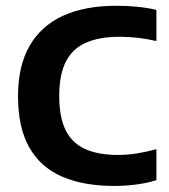

<svg xmlns="http://www.w3.org/2000/svg" viewBox="-20 -622 572 650"><path d="M367 7.5Q263.5 7.5 190.8 -23.8Q118 -55 79.5 -122.2Q41 -189.5 41 -296.5Q41 -398.5 80 -466.5Q119 -534.5 193.2 -568.5Q267.5 -602.5 374 -602.5Q409 -602.5 443.5 -599.2Q478 -596 509.5 -588.5V-483Q479.5 -490 448.5 -493.8Q417.5 -497.5 384.5 -497.5Q316 -497.5 270.5 -477.2Q225 -457 202.8 -413Q180.5 -369 180.5 -297.5Q180.5 -224 202.8 -180.2Q225 -136.5 269.2 -117Q313.5 -97.5 379.5 -97.5Q412.5 -97.5 444.8 -102.8Q477 -108 509.5 -117V-12Q479.5 -2.5 442.2 2.5Q405 7.5 367 7.5Z"/></svg>

Font: Encode Sans SC Condensed Thin SemiBold
Style: Regular
Weight: 600
Version: Version 3.002